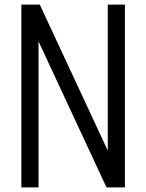

<svg xmlns="http://www.w3.org/2000/svg" viewBox="-20 -820 640 840"><path d="M73.5 0V-800H154L526.5 0H451.5V-800H526.5V0H446L73.5 -800H148.5V0Z"/></svg>

Font: Victor Mono Thin
Style: Regular
Weight: 100
Monospace: yes
Designer: Rune Bjørnerås
Version: Version 1.561;gftools[0.9.30]